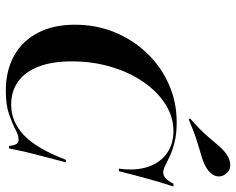

<svg xmlns="http://www.w3.org/2000/svg" viewBox="-96 -712 820 667"><g transform="rotate(90 313.5 -378.0)"><path d="M295.2 11.3Q224.2 11.3 172.6 -17.7Q121 -46.8 93.1 -100.8Q65.3 -154.8 65.3 -229Q65.3 -302.4 91.5 -366.5Q117.7 -430.6 164.1 -479Q210.5 -527.4 271.8 -554.8Q333.1 -582.3 404 -582.3Q443.5 -582.3 471.8 -575.4Q500 -568.5 520.2 -559.3Q540.3 -550 554.4 -542.7Q568.5 -535.5 578.2 -535.5Q589.5 -535.5 598.8 -544Q608.1 -552.4 617.7 -571H627.4Q613.7 -529.8 600.8 -483.1Q587.9 -436.3 574.2 -381.5H565.3Q573.4 -439.5 559.3 -481.9Q545.2 -524.2 512.9 -547.6Q480.6 -571 434.7 -571Q385.5 -571 341.5 -543.1Q297.6 -515.3 264.1 -466.5Q230.6 -417.7 211.7 -354Q192.7 -290.3 192.7 -217.7Q192.7 -150.8 210.5 -103.6Q228.2 -56.5 262.1 -31.9Q296 -7.3 343.5 -7.3Q402.4 -7.3 449.2 -51.6Q496 -96 534.7 -197.6H543.5Q529.8 -145.2 520.2 -108.5Q510.5 -71.8 504.8 -46.4Q499.2 -21 495.2 0H486.3Q484.7 -17.7 479.8 -25.4Q475 -33.1 464.5 -33.1Q450 -33.1 429.4 -22.2Q408.9 -11.3 376.6 0Q344.4 11.3 295.2 11.3ZM394.4 -624.2 391.1 -629Q429.8 -662.9 451.2 -687.5Q472.6 -712.1 486.7 -729Q500.8 -746 518.5 -757.3Q538.7 -770.2 557.3 -768.1Q575.8 -766.1 586.3 -749.2Q596 -733.9 590.7 -717.3Q585.5 -700.8 566.1 -687.9Q549.2 -676.6 527.4 -670.2Q505.6 -663.7 473.8 -654Q441.9 -644.4 394.4 -624.2Z"/></g></svg>

Font: Playfair 144pt
Style: Bold Italic
Weight: 700
Italic angle: -15.6°
Designer: Claus Eggers Sørensen
Foundry: Claus Eggers Sørensen
Version: Version 2.203